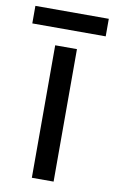

<svg xmlns="http://www.w3.org/2000/svg" viewBox="-100 -721 456 765"><g transform="rotate(10 128.5 -338.5)"><path d="M173 0H85V-536H173ZM277 -677V-606H-20V-677Z"/></g></svg>

Font: Noto Sans Meroitic
Style: Regular
Weight: 400
Designer: Monotype Design Team
Foundry: Monotype Imaging Inc.
Version: Version 2.002; ttfautohint (v1.8.4.7-5d5b)